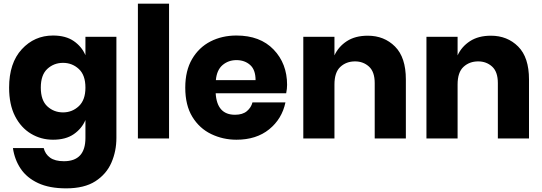

<svg xmlns="http://www.w3.org/2000/svg" viewBox="-20 -760 2978 1054"><path d="M343 274Q251 274 189 245Q127 216 93.5 166Q60 116 51 53H220Q228 86 255 105.5Q282 125 331 125Q449 125 449 -3V-101Q429 -54 385 -23.5Q341 7 271 7Q205 7 150 -26Q95 -59 62.5 -122.5Q30 -186 30 -279Q30 -414 99.5 -489.5Q169 -565 271 -565Q341 -565 385 -534.5Q429 -504 449 -457V-558H619V-3Q619 70 591.5 133Q564 196 503.5 235Q443 274 343 274ZM326 -143Q376 -143 412.5 -177Q449 -211 449 -279Q449 -348 412.5 -381.5Q376 -415 326 -415Q276 -415 240 -382Q204 -349 204 -279Q204 -209 240 -176Q276 -143 326 -143Z M908 0H737V-740H908Z M1278 7Q1204 7 1139.5 -24Q1075 -55 1036 -118.5Q997 -182 997 -279Q997 -372 1034.5 -436Q1072 -500 1135.5 -532.5Q1199 -565 1278 -565Q1408 -565 1482 -488Q1556 -411 1556 -294Q1556 -273 1551 -248H1164Q1171 -130 1270 -130Q1312 -130 1335.5 -150Q1359 -170 1366 -198H1547Q1528 -107 1457.5 -50Q1387 7 1278 7ZM1383 -320Q1383 -377 1353 -403.5Q1323 -430 1278 -430Q1234 -430 1202 -403Q1170 -376 1165 -320Z M2208 0H2037V-304Q2037 -366 2005.5 -394.5Q1974 -423 1929 -423Q1881 -423 1848.5 -393Q1816 -363 1816 -296V0H1645V-558H1816V-456Q1838 -504 1884 -534Q1930 -564 1999 -564Q2089 -564 2148.5 -504.5Q2208 -445 2208 -324Z M2884 0H2713V-304Q2713 -366 2681.5 -394.5Q2650 -423 2605 -423Q2557 -423 2524.5 -393Q2492 -363 2492 -296V0H2321V-558H2492V-456Q2514 -504 2560 -534Q2606 -564 2675 -564Q2765 -564 2824.5 -504.5Q2884 -445 2884 -324Z"/></svg>

Font: Ulagadi Sans
Style: Bold
Weight: 700
Designer: Ninad Kale (Devanagari), Jonny Pinhorn (Latin)
Foundry: Indian Type Foundry
Version: Version 3.01;March 29, 2020;FontCreator 12.0.0.2522 64-bit; 